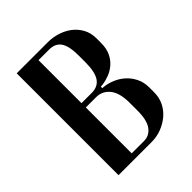

<svg xmlns="http://www.w3.org/2000/svg" viewBox="-151 -577 660 660"><g transform="rotate(-45 179.0 -247.5)"><path d="M320 -365Q320 -337 311 -318Q302 -299 287.5 -286.5Q273 -274 256 -267.5Q239 -261 223 -259L213 -258V-251L223 -250Q240 -248 259 -240Q278 -232 293.5 -218Q309 -204 319 -184Q329 -164 329 -138V-115Q329 -89 318.5 -68Q308 -47 290 -32Q272 -17 249.5 -8.5Q227 0 203 0H41V-495H193Q216 -495 238.5 -488Q261 -481 279 -467.5Q297 -454 308.5 -433.5Q320 -413 320 -385ZM176 -265Q206 -265 220.5 -286.5Q235 -308 235 -356V-386Q235 -434 221 -454Q207 -474 178 -474H126V-265ZM244 -149Q244 -197 225 -220.5Q206 -244 176 -244H126V-21H186Q212 -21 228 -42.5Q244 -64 244 -110Z"/></g></svg>

Font: Moniqa SemBd Heading
Style: Regular
Weight: 600
Designer: Rajesh Rajput
Foundry: Rajesh Rajput
Version: Version 1.000